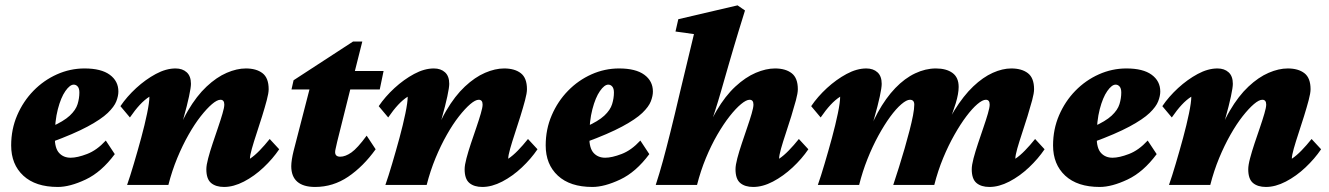

<svg xmlns="http://www.w3.org/2000/svg" viewBox="-20 -704 5059 731"><path d="M200.2 7.8Q115.2 7.8 68.8 -35.2Q22.5 -78.1 22.5 -150.4Q22.5 -211.9 45.4 -265.1Q68.4 -318.4 107.4 -358.4Q146.5 -398.4 196.8 -420.9Q247.1 -443.4 301.8 -443.4Q365.2 -443.4 397.9 -419.4Q430.7 -395.5 430.7 -355.5Q430.7 -338.9 422.9 -318.4Q415 -297.9 390.1 -273.9Q365.2 -250 313.5 -222.2Q261.7 -194.3 173.8 -162.1V-220.7Q222.7 -242.2 245.6 -263.7Q268.6 -285.2 275.4 -307.6Q282.2 -330.1 282.2 -351.6Q282.2 -367.2 275.9 -374.5Q269.5 -381.8 260.7 -381.8Q246.1 -381.8 229 -357.4Q211.9 -333 200.2 -288.1Q188.5 -243.2 188.5 -181.6Q188.5 -139.6 205.1 -121.6Q221.7 -103.5 249 -103.5Q274.4 -103.5 311.5 -117.7Q348.6 -131.8 382.8 -168.9L417 -117.2Q366.2 -48.8 306.2 -20.5Q246.1 7.8 200.2 7.8Z M833 7.8Q801.8 7.8 783.7 -7.3Q765.6 -22.5 765.6 -59.6Q765.6 -75.2 772.5 -101.1Q779.3 -127 789.6 -157.7Q799.8 -188.5 810.1 -218.3Q820.3 -248 827.1 -271.5Q834 -294.9 834 -305.7Q834 -324.2 819.3 -324.2Q806.6 -324.2 787.1 -307.6Q767.6 -291 744.1 -261.2Q720.7 -231.4 697.8 -190.9Q674.8 -150.4 654.8 -102.1Q634.8 -53.7 621.1 0H463.9Q475.6 -33.2 489.7 -81.1Q503.9 -128.9 517.6 -179.2Q531.2 -229.5 540 -272Q548.8 -314.5 548.8 -335.9Q530.3 -324.2 512.2 -304.7Q494.1 -285.2 474.6 -256.8L438.5 -299.8Q462.9 -335.9 498.5 -368.7Q534.2 -401.4 573.2 -422.4Q612.3 -443.4 648.4 -443.4Q674.8 -443.4 690.9 -428.7Q707 -414.1 707 -384.8Q707 -371.1 699.7 -336.9Q692.4 -302.7 678.7 -253.9Q665 -205.1 644.5 -146.5H638.7Q662.1 -225.6 695.3 -282.2Q728.5 -338.9 766.6 -374.5Q804.7 -410.2 843.3 -426.8Q881.8 -443.4 916 -443.4Q956.1 -443.4 979.5 -425.3Q1002.9 -407.2 1002.9 -364.3Q1002.9 -349.6 995.6 -322.3Q988.3 -294.9 978 -261.7Q967.8 -228.5 957 -196.3Q946.3 -164.1 939 -138.2Q931.6 -112.3 931.6 -99.6Q949.2 -111.3 968.3 -130.9Q987.3 -150.4 1006.8 -174.8L1043 -135.7Q1018.6 -99.6 983.4 -66.4Q948.2 -33.2 908.7 -12.7Q869.1 7.8 833 7.8Z M1410.2 -135.7Q1363.3 -70.3 1305.7 -31.2Q1248 7.8 1179.7 7.8Q1134.8 7.8 1111.8 -12.2Q1088.9 -32.2 1088.9 -71.3Q1088.9 -82 1091.3 -97.7Q1093.8 -113.3 1097.7 -128.9L1158.2 -363.3H1089.8L1097.7 -398.4L1324.2 -545.9H1359.4L1320.3 -390.6L1263.7 -164.1Q1259.8 -145.5 1257.8 -137.7Q1255.9 -129.9 1255.9 -125Q1255.9 -107.4 1275.4 -107.4Q1294.9 -107.4 1317.9 -123.5Q1340.8 -139.6 1376 -187.5ZM1271.5 -363.3 1285.2 -433.6H1440.4L1425.8 -363.3Z M1816.4 7.8Q1785.2 7.8 1767.1 -7.3Q1749 -22.5 1749 -59.6Q1749 -75.2 1755.9 -101.1Q1762.7 -127 1772.9 -157.7Q1783.2 -188.5 1793.5 -218.3Q1803.7 -248 1810.5 -271.5Q1817.4 -294.9 1817.4 -305.7Q1817.4 -324.2 1802.7 -324.2Q1790 -324.2 1770.5 -307.6Q1751 -291 1727.5 -261.2Q1704.1 -231.4 1681.2 -190.9Q1658.2 -150.4 1638.2 -102.1Q1618.2 -53.7 1604.5 0H1447.3Q1459 -33.2 1473.1 -81.1Q1487.3 -128.9 1501 -179.2Q1514.6 -229.5 1523.4 -272Q1532.2 -314.5 1532.2 -335.9Q1513.7 -324.2 1495.6 -304.7Q1477.5 -285.2 1458 -256.8L1421.9 -299.8Q1446.3 -335.9 1481.9 -368.7Q1517.6 -401.4 1556.6 -422.4Q1595.7 -443.4 1631.8 -443.4Q1658.2 -443.4 1674.3 -428.7Q1690.4 -414.1 1690.4 -384.8Q1690.4 -371.1 1683.1 -336.9Q1675.8 -302.7 1662.1 -253.9Q1648.4 -205.1 1627.9 -146.5H1622.1Q1645.5 -225.6 1678.7 -282.2Q1711.9 -338.9 1750 -374.5Q1788.1 -410.2 1826.7 -426.8Q1865.2 -443.4 1899.4 -443.4Q1939.5 -443.4 1962.9 -425.3Q1986.3 -407.2 1986.3 -364.3Q1986.3 -349.6 1979 -322.3Q1971.7 -294.9 1961.4 -261.7Q1951.2 -228.5 1940.4 -196.3Q1929.7 -164.1 1922.4 -138.2Q1915 -112.3 1915 -99.6Q1932.6 -111.3 1951.7 -130.9Q1970.7 -150.4 1990.2 -174.8L2026.4 -135.7Q2002 -99.6 1966.8 -66.4Q1931.6 -33.2 1892.1 -12.7Q1852.5 7.8 1816.4 7.8Z M2235.4 7.8Q2150.4 7.8 2104 -35.2Q2057.6 -78.1 2057.6 -150.4Q2057.6 -211.9 2080.6 -265.1Q2103.5 -318.4 2142.6 -358.4Q2181.6 -398.4 2231.9 -420.9Q2282.2 -443.4 2336.9 -443.4Q2400.4 -443.4 2433.1 -419.4Q2465.8 -395.5 2465.8 -355.5Q2465.8 -338.9 2458 -318.4Q2450.2 -297.9 2425.3 -273.9Q2400.4 -250 2348.6 -222.2Q2296.9 -194.3 2209 -162.1V-220.7Q2257.8 -242.2 2280.8 -263.7Q2303.7 -285.2 2310.5 -307.6Q2317.4 -330.1 2317.4 -351.6Q2317.4 -367.2 2311 -374.5Q2304.7 -381.8 2295.9 -381.8Q2281.2 -381.8 2264.2 -357.4Q2247.1 -333 2235.4 -288.1Q2223.6 -243.2 2223.6 -181.6Q2223.6 -139.6 2240.2 -121.6Q2256.8 -103.5 2284.2 -103.5Q2309.6 -103.5 2346.7 -117.7Q2383.8 -131.8 2418 -168.9L2452.1 -117.2Q2401.4 -48.8 2341.3 -20.5Q2281.2 7.8 2235.4 7.8Z M2724.6 -354.5Q2714.8 -320.3 2702.6 -282.2Q2690.4 -244.1 2678.7 -209Q2667 -173.8 2658.2 -146.5H2651.4Q2674.8 -225.6 2708 -282.2Q2741.2 -338.9 2779.8 -374.5Q2818.4 -410.2 2857.4 -426.8Q2896.5 -443.4 2930.7 -443.4Q2970.7 -443.4 2994.1 -425.3Q3017.6 -407.2 3017.6 -364.3Q3017.6 -349.6 3010.3 -322.3Q3002.9 -294.9 2992.7 -261.7Q2982.4 -228.5 2971.7 -196.3Q2960.9 -164.1 2953.6 -138.2Q2946.3 -112.3 2946.3 -99.6Q2963.9 -111.3 2982.9 -130.9Q3002 -150.4 3021.5 -174.8L3057.6 -135.7Q3033.2 -99.6 2997.6 -66.4Q2961.9 -33.2 2922.9 -12.7Q2883.8 7.8 2847.7 7.8Q2816.4 7.8 2798.3 -7.3Q2780.3 -22.5 2780.3 -59.6Q2780.3 -75.2 2787.1 -101.1Q2793.9 -127 2804.2 -157.7Q2814.5 -188.5 2824.7 -218.3Q2835 -248 2841.8 -271.5Q2848.6 -294.9 2848.6 -305.7Q2848.6 -324.2 2834 -324.2Q2821.3 -324.2 2801.3 -307.6Q2781.2 -291 2757.8 -261.2Q2734.4 -231.4 2710.9 -190.9Q2687.5 -150.4 2667.5 -102.1Q2647.5 -53.7 2633.8 0H2476.6Q2491.2 -44.9 2503.9 -91.3Q2516.6 -137.7 2532.2 -200.2Q2547.9 -262.7 2569.3 -354.5L2622.1 -574.2L2551.8 -584L2562.5 -630.9L2788.1 -683.6L2816.4 -664.1Q2801.8 -617.2 2791.5 -583.5Q2781.2 -549.8 2772.9 -521.5Q2764.6 -493.2 2754.9 -460Z M3747.1 7.8Q3715.8 7.8 3697.8 -7.3Q3679.7 -22.5 3679.7 -59.6Q3679.7 -75.2 3686.5 -101.1Q3693.4 -127 3703.6 -157.7Q3713.9 -188.5 3724.1 -218.3Q3734.4 -248 3741.2 -271.5Q3748 -294.9 3748 -305.7Q3748 -324.2 3733.4 -324.2Q3720.7 -324.2 3701.2 -307.6Q3681.6 -291 3659.2 -261.2Q3636.7 -231.4 3613.8 -190.9Q3590.8 -150.4 3570.8 -102.1Q3550.8 -53.7 3537.1 0H3380.9Q3391.6 -32.2 3402.8 -67.9Q3414.1 -103.5 3424.3 -139.2Q3434.6 -174.8 3442.9 -207Q3451.2 -239.3 3456.1 -264.6Q3460.9 -290 3460.9 -305.7Q3460.9 -324.2 3444.3 -324.2Q3431.6 -324.2 3411.6 -307.1Q3391.6 -290 3369.1 -259.3Q3346.7 -228.5 3324.2 -187.5Q3301.8 -146.5 3282.7 -98.6Q3263.7 -50.8 3251 0H3093.8Q3105.5 -33.2 3119.6 -81.1Q3133.8 -128.9 3147.5 -179.2Q3161.1 -229.5 3169.9 -272Q3178.7 -314.5 3178.7 -335.9Q3160.2 -324.2 3142.1 -304.7Q3124 -285.2 3104.5 -256.8L3068.4 -299.8Q3092.8 -335.9 3128.4 -368.7Q3164.1 -401.4 3203.1 -422.4Q3242.2 -443.4 3278.3 -443.4Q3304.7 -443.4 3320.8 -428.7Q3336.9 -414.1 3336.9 -384.8Q3336.9 -370.1 3329.6 -336.4Q3322.3 -302.7 3308.6 -254.4Q3294.9 -206.1 3274.4 -146.5H3268.6Q3291 -219.7 3321.8 -275.4Q3352.5 -331.1 3388.7 -368.7Q3424.8 -406.2 3464.4 -424.8Q3503.9 -443.4 3543 -443.4Q3583 -443.4 3606.4 -426.3Q3629.9 -409.2 3629.9 -373Q3629.9 -347.7 3618.7 -310.5Q3607.4 -273.4 3589.8 -231Q3572.3 -188.5 3551.8 -146.5H3547.9Q3578.1 -226.6 3613.3 -283.2Q3648.4 -339.8 3685.5 -375Q3722.7 -410.2 3759.8 -426.8Q3796.9 -443.4 3830.1 -443.4Q3870.1 -443.4 3893.6 -425.3Q3917 -407.2 3917 -364.3Q3917 -349.6 3909.7 -322.3Q3902.3 -294.9 3892.1 -261.7Q3881.8 -228.5 3871.1 -196.3Q3860.4 -164.1 3853 -138.2Q3845.7 -112.3 3845.7 -99.6Q3863.3 -111.3 3882.3 -130.9Q3901.4 -150.4 3920.9 -174.8L3957 -135.7Q3932.6 -99.6 3897.5 -66.4Q3862.3 -33.2 3822.8 -12.7Q3783.2 7.8 3747.1 7.8Z M4167 7.8Q4082 7.8 4035.6 -35.2Q3989.3 -78.1 3989.3 -150.4Q3989.3 -211.9 4012.2 -265.1Q4035.2 -318.4 4074.2 -358.4Q4113.3 -398.4 4163.6 -420.9Q4213.9 -443.4 4268.6 -443.4Q4332 -443.4 4364.7 -419.4Q4397.5 -395.5 4397.5 -355.5Q4397.5 -338.9 4389.6 -318.4Q4381.8 -297.9 4356.9 -273.9Q4332 -250 4280.3 -222.2Q4228.5 -194.3 4140.6 -162.1V-220.7Q4189.5 -242.2 4212.4 -263.7Q4235.4 -285.2 4242.2 -307.6Q4249 -330.1 4249 -351.6Q4249 -367.2 4242.7 -374.5Q4236.3 -381.8 4227.5 -381.8Q4212.9 -381.8 4195.8 -357.4Q4178.7 -333 4167 -288.1Q4155.3 -243.2 4155.3 -181.6Q4155.3 -139.6 4171.9 -121.6Q4188.5 -103.5 4215.8 -103.5Q4241.2 -103.5 4278.3 -117.7Q4315.4 -131.8 4349.6 -168.9L4383.8 -117.2Q4333 -48.8 4272.9 -20.5Q4212.9 7.8 4167 7.8Z M4799.8 7.8Q4768.6 7.8 4750.5 -7.3Q4732.4 -22.5 4732.4 -59.6Q4732.4 -75.2 4739.3 -101.1Q4746.1 -127 4756.3 -157.7Q4766.6 -188.5 4776.9 -218.3Q4787.1 -248 4793.9 -271.5Q4800.8 -294.9 4800.8 -305.7Q4800.8 -324.2 4786.1 -324.2Q4773.4 -324.2 4753.9 -307.6Q4734.4 -291 4710.9 -261.2Q4687.5 -231.4 4664.6 -190.9Q4641.6 -150.4 4621.6 -102.1Q4601.6 -53.7 4587.9 0H4430.7Q4442.4 -33.2 4456.5 -81.1Q4470.7 -128.9 4484.4 -179.2Q4498 -229.5 4506.8 -272Q4515.6 -314.5 4515.6 -335.9Q4497.1 -324.2 4479 -304.7Q4460.9 -285.2 4441.4 -256.8L4405.3 -299.8Q4429.7 -335.9 4465.3 -368.7Q4501 -401.4 4540 -422.4Q4579.1 -443.4 4615.2 -443.4Q4641.6 -443.4 4657.7 -428.7Q4673.8 -414.1 4673.8 -384.8Q4673.8 -371.1 4666.5 -336.9Q4659.2 -302.7 4645.5 -253.9Q4631.8 -205.1 4611.3 -146.5H4605.5Q4628.9 -225.6 4662.1 -282.2Q4695.3 -338.9 4733.4 -374.5Q4771.5 -410.2 4810.1 -426.8Q4848.6 -443.4 4882.8 -443.4Q4922.9 -443.4 4946.3 -425.3Q4969.7 -407.2 4969.7 -364.3Q4969.7 -349.6 4962.4 -322.3Q4955.1 -294.9 4944.8 -261.7Q4934.6 -228.5 4923.8 -196.3Q4913.1 -164.1 4905.8 -138.2Q4898.4 -112.3 4898.4 -99.6Q4916 -111.3 4935.1 -130.9Q4954.1 -150.4 4973.6 -174.8L5009.8 -135.7Q4985.4 -99.6 4950.2 -66.4Q4915 -33.2 4875.5 -12.7Q4835.9 7.8 4799.8 7.8Z"/></svg>

Font: Crimson Pro Black
Style: Italic
Weight: 900
Italic angle: -12°
Designer: Jacques Le Bailly
Foundry: Baron von Fonthausen
Version: Version 1.003